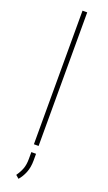

<svg xmlns="http://www.w3.org/2000/svg" viewBox="-182 -782 569 1013"><g transform="rotate(20 103.0 -275.5)"><path d="M116.7 -750V0H90.3V-750ZM118.2 43.5V81.1Q118.2 119.6 106.4 148.9Q94.7 178.2 76.2 199.2L58.1 183.6Q75.2 159.2 83.5 136.5Q91.8 113.8 91.8 82V43.5Z"/></g></svg>

Font: Vazirmatn FD Thin
Style: Regular
Weight: 100
Designer: Saber Rastikerdar
Foundry: Saber Rastikerdar
Version: Version 33.003